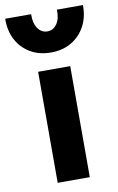

<svg xmlns="http://www.w3.org/2000/svg" viewBox="-120 -812 528 860"><g transform="rotate(-10 144.0 -382.0)"><path d="M71 0V-505H217V0ZM144 -580Q90.5 -580 50.2 -603.5Q10 -627 -12 -668.5Q-34 -710 -33 -764.5H85Q83.5 -724.5 100 -700.2Q116.5 -676 144 -676Q171 -676 187.5 -700.2Q204 -724.5 202 -764.5H320.5Q321.5 -711 299.2 -669.2Q277 -627.5 237 -603.8Q197 -580 144 -580Z"/></g></svg>

Font: Geologica Roman SemiBold
Style: Regular
Weight: 600
Designer: Sindre Bremnes, Frode Helland
Foundry: Monokrom Skriftforlag AS
Version: Version 1.010;gftools[0.9.28]